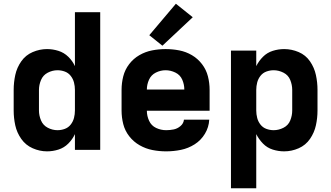

<svg xmlns="http://www.w3.org/2000/svg" viewBox="-20 -800 1768 1025"><path d="M231 8Q262 8 292 -1.5Q322 -11 344.5 -33.5Q367 -56 380 -84V0H515V-735H380V-447Q367 -475 344.5 -497Q322 -519 292 -528.5Q262 -538 231 -538Q192 -538 154.5 -522Q117 -506 93.5 -472.5Q70 -439 61.5 -399.5Q53 -360 53 -320V-210Q53 -170 61.5 -131Q70 -92 93.5 -58.5Q117 -25 154.5 -8.5Q192 8 231 8ZM287 -105Q260 -105 235 -118Q210 -131 199 -157Q188 -183 188 -210V-320Q188 -347 199 -373Q210 -399 235 -412Q260 -425 287 -425Q307 -425 326 -418Q345 -411 357.5 -395Q370 -379 375 -359.5Q380 -340 380 -320V-210Q380 -190 375 -170.5Q370 -151 357.5 -135Q345 -119 326 -112Q307 -105 287 -105Z M867 8Q907 8 946 0Q985 -8 1019 -29.5Q1053 -51 1074 -86Q1095 -121 1097 -161H962Q960 -141 943.5 -127Q927 -113 907 -109Q887 -105 867 -105Q839 -105 813.5 -117Q788 -129 776 -155Q764 -181 764 -209H1099V-320Q1099 -357 1090 -392.5Q1081 -428 1058.5 -457.5Q1036 -487 1004.5 -505.5Q973 -524 937 -531Q901 -538 864 -538Q828 -538 792 -531Q756 -524 724 -505.5Q692 -487 669.5 -457.5Q647 -428 638 -392.5Q629 -357 629 -320V-210Q629 -173 638 -137.5Q647 -102 670 -72.5Q693 -43 725.5 -24.5Q758 -6 794 1Q830 8 867 8ZM964 -322H764Q764 -349 775.5 -374.5Q787 -400 812 -412.5Q837 -425 864 -425Q891 -425 916.5 -412.5Q942 -400 953 -374.5Q964 -349 964 -322ZM847 -556 1009 -708 919 -780 777 -612Z M1213 205H1348V-84Q1362 -56 1384 -33.5Q1406 -11 1436 -1.5Q1466 8 1497 8Q1537 8 1574.5 -8.5Q1612 -25 1635 -58.5Q1658 -92 1666.5 -131Q1675 -170 1675 -210V-320Q1675 -360 1666.5 -399.5Q1658 -439 1635 -472.5Q1612 -506 1574.5 -522Q1537 -538 1497 -538Q1466 -538 1436 -528.5Q1406 -519 1384 -497Q1362 -475 1348 -447V-530H1213ZM1441 -105Q1421 -105 1402 -112Q1383 -119 1370.5 -135Q1358 -151 1353 -170.5Q1348 -190 1348 -210V-320Q1348 -340 1353 -359.5Q1358 -379 1370.5 -395Q1383 -411 1402 -418Q1421 -425 1441 -425Q1468 -425 1493.5 -412Q1519 -399 1529.5 -373Q1540 -347 1540 -320V-210Q1540 -183 1529.5 -157Q1519 -131 1493.5 -118Q1468 -105 1441 -105Z"/></svg>

Font: Iosevka Sparkle Extrabold
Style: Regular
Weight: 800
Designer: Belleve Invis
Foundry: Belleve Invis
Version: Version 4.5.0; ttfautohint (v1.8.3)